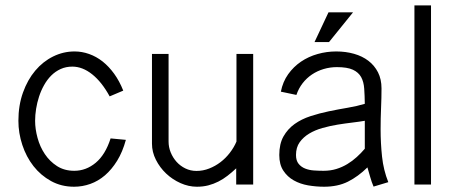

<svg xmlns="http://www.w3.org/2000/svg" viewBox="-20 -690 1681 718"><path d="M450.7 -167Q438.5 -122.1 418.2 -89.1Q397.9 -56.2 372.6 -34.4Q347.2 -12.7 317.6 -2.2Q288.1 8.3 256.8 8.3Q209.5 8.3 170.9 -12.9Q132.3 -34.2 105.2 -68.8Q78.1 -103.5 63.5 -147.9Q48.8 -192.4 48.8 -238.3Q48.8 -295.9 65.9 -343.8Q83 -391.6 111.8 -425.8Q140.6 -460 178.7 -478.8Q216.8 -497.6 258.8 -497.6Q286.6 -497.6 313.5 -488Q340.3 -478.5 363.8 -460Q387.2 -441.4 407 -414.1Q426.8 -386.7 440.9 -351.1L390.1 -329.6Q360.8 -383.3 324.7 -412.1Q288.6 -440.9 250.5 -440.9Q226.6 -440.9 206.8 -431.9Q187 -422.9 171.6 -407.5Q156.2 -392.1 144.8 -371.6Q133.3 -351.1 126 -328.6Q118.7 -306.2 115 -283Q111.3 -259.8 111.3 -238.3Q111.3 -207.5 120.4 -174.3Q129.4 -141.1 147.7 -113.8Q166 -86.4 193.4 -68.8Q220.7 -51.3 257.8 -51.3Q301.8 -51.3 337.9 -81.3Q374 -111.3 393.6 -172.4Z M926.8 0H863.3V-60.5Q847.2 -45.4 830.8 -32.7Q814.5 -20 796.6 -11Q778.8 -2 759 3.2Q739.3 8.3 716.3 8.3Q685.5 8.3 655.3 -5.1Q625 -18.6 601.3 -41Q577.6 -63.5 563 -92.5Q548.3 -121.6 548.3 -152.8V-488.3H610.4V-160.6Q610.4 -139.6 618.4 -119.9Q626.5 -100.1 640.4 -84.7Q654.3 -69.3 673.3 -60.1Q692.4 -50.8 714.8 -50.8Q739.3 -50.8 762.2 -59.8Q785.2 -68.8 804.7 -83.7Q824.2 -98.6 839.6 -118.7Q855 -138.7 864.3 -160.6V-488.3H926.8Z M1208.5 -644H1300.3L1210.4 -532.7H1156.2ZM1377 7.8Q1369.6 -9.3 1364.5 -27.8Q1359.4 -46.4 1354 -64Q1319.3 -29.8 1281.2 -10.7Q1243.2 8.3 1191.9 8.3Q1162.1 8.3 1132.3 3.2Q1102.5 -2 1078.6 -15.4Q1054.7 -28.8 1039.6 -51.8Q1024.4 -74.7 1024.4 -110.4Q1024.4 -151.9 1040 -179.7Q1055.7 -207.5 1081.5 -226.1Q1107.4 -244.6 1141.1 -255.6Q1174.8 -266.6 1210.2 -273.9Q1245.6 -281.2 1280.5 -287.1Q1315.4 -293 1344.2 -301.8Q1343.8 -333 1342 -358.4Q1340.3 -383.8 1330.6 -401.6Q1320.8 -419.4 1299.8 -429.2Q1278.8 -439 1239.7 -439Q1214.4 -439 1190.4 -431.9Q1166.5 -424.8 1146.5 -411.4Q1126.5 -397.9 1111.6 -378.7Q1096.7 -359.4 1088.4 -335L1030.3 -347.2Q1037.6 -384.3 1057.6 -412.4Q1077.6 -440.4 1105.7 -459.5Q1133.8 -478.5 1167.7 -488Q1201.7 -497.6 1237.3 -497.6Q1272.9 -497.6 1304 -488.8Q1335 -480 1357.7 -462.6Q1380.4 -445.3 1393.6 -419.4Q1406.7 -393.6 1406.7 -359.4Q1406.7 -324.7 1405 -285.9Q1403.3 -247.1 1403.3 -206.5Q1403.3 -154.8 1408.7 -104.2Q1414.1 -53.7 1432.1 -8.8ZM1344.2 -238.3Q1324.7 -234.9 1297.9 -231.7Q1271 -228.5 1242.4 -223.9Q1213.9 -219.2 1186 -211.4Q1158.2 -203.6 1136.2 -190.4Q1114.3 -177.2 1100.6 -158Q1086.9 -138.7 1086.9 -110.4Q1086.9 -89.4 1096.7 -77.4Q1106.4 -65.4 1121.3 -59.6Q1136.2 -53.7 1154.5 -52.5Q1172.9 -51.3 1189.9 -51.3Q1215.8 -51.3 1237.8 -58.1Q1259.8 -64.9 1278.8 -76.4Q1297.9 -87.9 1314.2 -102.8Q1330.6 -117.7 1344.2 -133.8Z M1591.8 0H1529.8V-669.9H1591.8Z"/></svg>

Font: SengPathom
Style: Regular
Weight: 400
Designer: John M. Durdin
Foundry: Lao Script for Windows
Version: Version 1.300